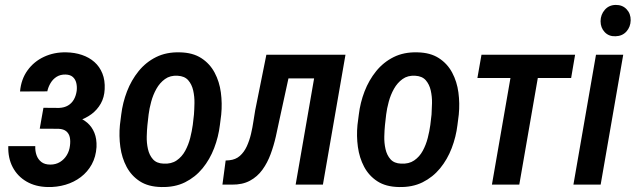

<svg xmlns="http://www.w3.org/2000/svg" viewBox="-20 -751 2585 781"><path d="M240.2 -251.5 146 -252.4 156.7 -312.5 220.2 -312Q241.7 -313 256.6 -321.8Q271.5 -330.6 280.3 -345.9Q289.1 -361.3 292 -381.8Q293.9 -398.4 290.3 -413.6Q286.6 -428.7 276.1 -438Q265.6 -447.3 246.6 -447.8Q225.6 -448.2 210.4 -438.7Q195.3 -429.2 185.8 -413.3Q176.3 -397.5 172.4 -379.4L61.5 -378.9Q65.9 -428.7 92 -464.8Q118.2 -501 159.2 -520Q200.2 -539.1 249 -538.1Q283.7 -537.6 313.2 -527.6Q342.8 -517.6 364 -498.8Q385.3 -480 396.5 -452.1Q407.7 -424.3 405.8 -388.2Q404.3 -355 389.9 -329.6Q375.5 -304.2 352.3 -286.9Q329.1 -269.5 300 -260.7Q271 -252 240.2 -251.5ZM152.3 -286.6 232.4 -286.1Q263.7 -285.6 289.8 -276.9Q315.9 -268.1 335 -251.7Q354 -235.4 364 -210.7Q374 -186 372.6 -152.8Q370.1 -113.3 353.3 -82.5Q336.4 -51.8 308.8 -30.8Q281.2 -9.8 246.3 0.5Q211.4 10.7 174.3 9.8Q124.5 8.8 87.9 -12.5Q51.3 -33.7 31.7 -70.8Q12.2 -107.9 13.7 -156.7H123.5Q122.6 -136.7 128.7 -119.6Q134.8 -102.5 148.4 -92Q162.1 -81.5 184.6 -81.5Q207 -81.5 224.1 -92Q241.2 -102.5 251.7 -119.9Q262.2 -137.2 264.6 -158.7Q267.1 -177.7 263.9 -192.6Q260.7 -207.5 249.8 -216.8Q238.8 -226.1 218.3 -227.1L141.6 -227.5Z M467.8 -242.7 473.1 -284.7Q479 -333.5 496.6 -379.2Q514.2 -424.8 543.7 -461.4Q573.2 -498 615 -518.8Q656.7 -539.6 711.4 -538.1Q764.2 -537.1 798.8 -514.6Q833.5 -492.2 853 -455.6Q872.6 -418.9 878.4 -374.8Q884.3 -330.6 879.9 -285.2L874.5 -242.7Q868.7 -194.3 851.1 -148.4Q833.5 -102.5 804 -66.4Q774.4 -30.3 732.7 -9.5Q690.9 11.2 636.2 9.8Q583 8.8 548.6 -13.7Q514.2 -36.1 494.9 -72.5Q475.6 -108.9 469.5 -153.3Q463.4 -197.8 467.8 -242.7ZM584.5 -285.2 579.6 -241.7Q577.6 -222.2 576.9 -196Q576.2 -169.9 581.8 -144.8Q587.4 -119.6 602.3 -103Q617.2 -86.4 645 -85.4Q676.8 -83.5 698.5 -98.4Q720.2 -113.3 733.4 -137.7Q746.6 -162.1 753.7 -189.9Q760.7 -217.8 764.2 -243.2L769 -285.6Q770.5 -305.2 771 -331.5Q771.5 -357.9 765.9 -382.8Q760.3 -407.7 745.6 -424.6Q731 -441.4 702.6 -442.9Q672.4 -444.8 651.1 -429.4Q629.9 -414.1 616.2 -389.6Q602.5 -365.2 595 -337.2Q587.4 -309.1 584.5 -285.2Z M1297.4 -528.3 1280.3 -432.1H1073.7L1090.3 -528.3ZM1385.3 -528.3 1293.5 0H1182.6L1274.4 -528.3ZM1063.5 -528.3H1174.3L1117.2 -266.1Q1110.4 -232.9 1102.1 -196Q1093.8 -159.2 1080.8 -124Q1067.9 -88.9 1047.4 -60.5Q1026.9 -32.2 996.6 -15.9Q966.3 0.5 923.3 0H884.8L897.9 -98.1L912.6 -99.1Q938.5 -101.6 955.8 -116.9Q973.1 -132.3 983.9 -155.8Q994.6 -179.2 1001 -206.1Q1007.3 -232.9 1011 -258.5Q1014.6 -284.2 1018.1 -302.7Z M1434.1 -242.7 1439.5 -284.7Q1445.3 -333.5 1462.9 -379.2Q1480.5 -424.8 1510 -461.4Q1539.6 -498 1581.3 -518.8Q1623 -539.6 1677.7 -538.1Q1730.5 -537.1 1765.1 -514.6Q1799.8 -492.2 1819.3 -455.6Q1838.9 -418.9 1844.7 -374.8Q1850.6 -330.6 1846.2 -285.2L1840.8 -242.7Q1835 -194.3 1817.4 -148.4Q1799.8 -102.5 1770.3 -66.4Q1740.7 -30.3 1699 -9.5Q1657.2 11.2 1602.5 9.8Q1549.3 8.8 1514.9 -13.7Q1480.5 -36.1 1461.2 -72.5Q1441.9 -108.9 1435.8 -153.3Q1429.7 -197.8 1434.1 -242.7ZM1550.8 -285.2 1545.9 -241.7Q1543.9 -222.2 1543.2 -196Q1542.5 -169.9 1548.1 -144.8Q1553.7 -119.6 1568.6 -103Q1583.5 -86.4 1611.3 -85.4Q1643.1 -83.5 1664.8 -98.4Q1686.5 -113.3 1699.7 -137.7Q1712.9 -162.1 1720 -189.9Q1727.1 -217.8 1730.5 -243.2L1735.4 -285.6Q1736.8 -305.2 1737.3 -331.5Q1737.8 -357.9 1732.2 -382.8Q1726.6 -407.7 1711.9 -424.6Q1697.3 -441.4 1668.9 -442.9Q1638.7 -444.8 1617.4 -429.4Q1596.2 -414.1 1582.5 -389.6Q1568.8 -365.2 1561.3 -337.2Q1553.7 -309.1 1550.8 -285.2Z M2184.1 -528.3 2092.3 0H1981L2072.8 -528.3ZM2319.3 -528.3 2303.2 -433.6H1921.9L1938.5 -528.3Z M2515.1 -528.3 2423.3 0H2312.5L2404.3 -528.3ZM2422.9 -665Q2423.3 -691.9 2440.2 -711.2Q2457 -730.5 2484.4 -731Q2511.7 -731.4 2528.8 -713.4Q2545.9 -695.3 2545.4 -668.5Q2544.9 -641.6 2528.1 -622.8Q2511.2 -604 2483.4 -603.5Q2456.5 -602.5 2439.7 -620.4Q2422.9 -638.2 2422.9 -665Z"/></svg>

Font: Roboto Condensed Medium
Style: Italic
Weight: 500
Italic angle: -12°
Designer: Christian Robertson
Foundry: Google
Version: Version 3.0; 2020